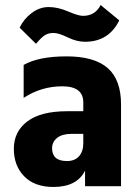

<svg xmlns="http://www.w3.org/2000/svg" viewBox="-20 -740 556 763"><path d="M123 -566 58 -630Q74 -664 105.5 -688Q137 -712 173.5 -712Q210 -712 250.5 -694.5Q291 -677 310 -677Q358 -677 380 -720L454 -659Q412 -574 318 -574Q285 -574 249 -591.5Q213 -609 193 -609Q173 -609 159 -600.5Q145 -592 123 -566ZM192 3Q118 3 76.5 -39Q35 -81 35 -149Q35 -217 88.5 -257.5Q142 -298 247 -298H311V-333Q311 -397 227.5 -397Q144 -397 74 -351V-482Q134 -516 244.5 -516Q355 -516 408 -469.5Q461 -423 461 -325V0H318V-62Q286 3 192 3ZM246 -100Q277 -100 294 -119Q311 -138 311 -171V-208H264Q227 -208 207 -192Q187 -176 187 -151Q187 -100 246 -100Z"/></svg>

Font: Hind Madurai
Style: Bold
Weight: 700
Designer: Jyotish Sonowal
Foundry: Indian Type Foundry
Version: Version 0.702;PS 1.0;hotconv 1.0.81;makeotf.lib2.5.63406